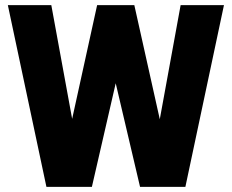

<svg xmlns="http://www.w3.org/2000/svg" viewBox="-20 -731 909 751"><path d="M180.7 -710.9 262.2 -266.1 359.9 -710.9H505.4L605 -264.6L686.5 -710.9H856L705.1 0H527.8L432.6 -405.3L339.4 0H161.6L10.7 -710.9Z"/></svg>

Font: Vazirmatn RD UI FD Black
Style: Regular
Weight: 900
Designer: Saber Rastikerdar
Foundry: Saber Rastikerdar
Version: Version 33.003